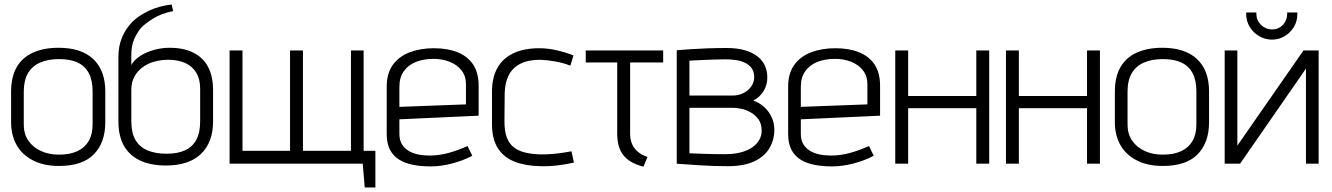

<svg xmlns="http://www.w3.org/2000/svg" viewBox="-20 -723 5882 848"><path d="M445 -183V-319Q445 -412 392 -462Q339 -512 239 -512Q173 -512 125.5 -490.5Q78 -469 53.5 -426Q29 -383 29 -318V-183Q29 -127 52.5 -84Q76 -41 124 -15.5Q172 10 241 10Q344 10 394.5 -41.5Q445 -93 445 -183ZM389 -319V-173Q389 -130 372 -100.5Q355 -71 322 -55.5Q289 -40 241 -40Q196 -40 161 -56Q126 -72 105.5 -101.5Q85 -131 85 -173V-318Q85 -368 103.5 -399.5Q122 -431 157 -446.5Q192 -462 241 -462Q291 -462 323.5 -446.5Q356 -431 372.5 -399.5Q389 -368 389 -319Z M728 -512Q694 -512 660 -502.5Q626 -493 599.5 -476Q573 -459 560 -436V-481Q560 -522 573 -551Q586 -580 604 -601Q621 -619 657 -641.5Q693 -664 745 -674L738 -703Q683 -697 637.5 -675.5Q592 -654 564 -626Q534 -595 518.5 -556.5Q503 -518 503 -473V-187Q503 -122 527.5 -79Q552 -36 599 -14Q646 8 713 8Q814 8 867.5 -43Q921 -94 921 -187V-324Q921 -386 899 -427.5Q877 -469 834 -490.5Q791 -512 728 -512ZM723 -459Q766 -459 797.5 -445Q829 -431 846.5 -402.5Q864 -374 864 -332V-187Q864 -137 847 -105.5Q830 -74 797 -59Q764 -44 716 -44Q666 -44 631 -59Q596 -74 578 -105.5Q560 -137 560 -187V-327Q560 -359 573 -383.5Q586 -408 608.5 -425Q631 -442 660.5 -450.5Q690 -459 723 -459Z M1566 -57V0H1582L1591 105H1638V-57ZM1530 -500V-57H1318V-500H1261V-57H1051V-500H994V0H1586V-500Z M1744 -132V-196L2094 -212V-344Q2094 -401 2070 -437.5Q2046 -474 2001.5 -492Q1957 -510 1896 -510Q1837 -510 1789.5 -492Q1742 -474 1715 -436.5Q1688 -399 1688 -341V-132Q1688 -90 1702 -62.5Q1716 -35 1742 -18.5Q1768 -2 1804 5Q1840 12 1883 12Q1926 12 1975 -0.5Q2024 -13 2066 -35L2045 -78Q2003 -59 1961 -47.5Q1919 -36 1877 -36Q1850 -36 1826 -41Q1802 -46 1783.5 -57.5Q1765 -69 1754.5 -87Q1744 -105 1744 -132ZM2038 -351V-262L1744 -251V-340Q1744 -381 1763.5 -408.5Q1783 -436 1817 -449.5Q1851 -463 1895 -463Q1934 -463 1966.5 -450Q1999 -437 2018.5 -412Q2038 -387 2038 -351Z M2499 -433 2513 -478Q2478 -492 2439 -501Q2400 -510 2362 -510Q2293 -510 2246 -487Q2199 -464 2176 -421.5Q2153 -379 2153 -319V-174Q2153 -108 2179.5 -67.5Q2206 -27 2254 -8.5Q2302 10 2367 11Q2404 12 2442.5 7.5Q2481 3 2515 -5L2504 -55Q2505 -55 2494 -53Q2483 -51 2463.5 -48Q2444 -45 2419.5 -43Q2395 -41 2369 -41Q2329 -42 2298.5 -49.5Q2268 -57 2247.5 -74Q2227 -91 2217.5 -118.5Q2208 -146 2208 -186L2209 -311Q2210 -357 2226.5 -390Q2243 -423 2277.5 -441Q2312 -459 2365 -459Q2397 -458 2433 -451.5Q2469 -445 2499 -433Z M2763 -133V-447H2909V-500H2567V-447H2706V-133Q2706 -103 2712.5 -79.5Q2719 -56 2732.5 -38.5Q2746 -21 2768 -8Q2790 5 2822 13L2840 -30Q2815 -38 2798 -52Q2781 -66 2772 -86Q2763 -106 2763 -133Z M3307 -279Q3335 -293 3352 -320Q3369 -347 3369 -380Q3369 -409 3358.5 -432.5Q3348 -456 3326 -473.5Q3304 -491 3270 -501Q3236 -511 3190 -511Q3145 -511 3105 -509.5Q3065 -508 3034.5 -506Q3004 -504 2986.5 -502.5Q2969 -501 2969 -501V0Q2969 0 2982.5 1Q2996 2 3019 3.5Q3042 5 3070.5 7Q3099 9 3131 10Q3163 11 3194 11Q3266 11 3311.5 -10.5Q3357 -32 3378.5 -69Q3400 -106 3400 -149Q3400 -193 3375 -228Q3350 -263 3307 -279ZM3184 -461Q3206 -461 3228.5 -458Q3251 -455 3270 -446Q3289 -437 3300 -421.5Q3311 -406 3311 -382Q3311 -359 3297.5 -340.5Q3284 -322 3262.5 -311.5Q3241 -301 3216 -301H3025V-455Q3025 -455 3041.5 -456Q3058 -457 3083 -458Q3108 -459 3135 -460Q3162 -461 3184 -461ZM3183 -42Q3155 -42 3127 -42.5Q3099 -43 3076 -44Q3053 -45 3039 -45.5Q3025 -46 3025 -46V-247H3215Q3232 -247 3254 -242.5Q3276 -238 3296.5 -226Q3317 -214 3330.5 -195Q3344 -176 3344 -146Q3344 -115 3323.5 -91Q3303 -67 3267 -54.5Q3231 -42 3183 -42Z M3517 -132V-196L3867 -212V-344Q3867 -401 3843 -437.5Q3819 -474 3774.5 -492Q3730 -510 3669 -510Q3610 -510 3562.5 -492Q3515 -474 3488 -436.5Q3461 -399 3461 -341V-132Q3461 -90 3475 -62.5Q3489 -35 3515 -18.5Q3541 -2 3577 5Q3613 12 3656 12Q3699 12 3748 -0.5Q3797 -13 3839 -35L3818 -78Q3776 -59 3734 -47.5Q3692 -36 3650 -36Q3623 -36 3599 -41Q3575 -46 3556.5 -57.5Q3538 -69 3527.5 -87Q3517 -105 3517 -132ZM3811 -351V-262L3517 -251V-340Q3517 -381 3536.5 -408.5Q3556 -436 3590 -449.5Q3624 -463 3668 -463Q3707 -463 3739.5 -450Q3772 -437 3791.5 -412Q3811 -387 3811 -351Z M4292 -299H3991V-500H3934V0H3991V-245H4292V0H4349V-500H4292Z M4781 -299H4480V-500H4423V0H4480V-245H4781V0H4838V-500H4781Z M5320 -183V-319Q5320 -412 5267 -462Q5214 -512 5114 -512Q5048 -512 5000.5 -490.5Q4953 -469 4928.5 -426Q4904 -383 4904 -318V-183Q4904 -127 4927.5 -84Q4951 -41 4999 -15.5Q5047 10 5116 10Q5219 10 5269.5 -41.5Q5320 -93 5320 -183ZM5264 -319V-173Q5264 -130 5247 -100.5Q5230 -71 5197 -55.5Q5164 -40 5116 -40Q5071 -40 5036 -56Q5001 -72 4980.5 -101.5Q4960 -131 4960 -173V-318Q4960 -368 4978.5 -399.5Q4997 -431 5032 -446.5Q5067 -462 5116 -462Q5166 -462 5198.5 -446.5Q5231 -431 5247.5 -399.5Q5264 -368 5264 -319Z M5710 -668H5665V-661Q5665 -633 5646 -613Q5627 -593 5598 -593Q5570 -593 5549.5 -613Q5529 -633 5529 -661V-668H5484V-661Q5484 -630 5499.5 -604.5Q5515 -579 5541 -563.5Q5567 -548 5598 -548Q5629 -548 5654.5 -563.5Q5680 -579 5695 -604.5Q5710 -630 5710 -661ZM5445 -500H5389V0H5457L5748 -420V0H5804V-500H5737L5445 -80Z"/></svg>

Font: AdventPro_ExpandedRegular
Style: ExpandedRegular
Weight: 400
Width: 7
Designer: VivaRado, Andreas Kalpakidis
Foundry: VivaRado, Andreas Kalpakidis
Version: Version 3.000